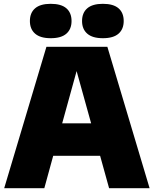

<svg xmlns="http://www.w3.org/2000/svg" viewBox="-20 -985 805 1005"><path d="M2 0 223 -740H542L763 0H551L504 -169.5H258.5L212 0ZM305.5 -339.5H457L381 -613ZM518.5 -785Q464 -785 436.8 -808.8Q409.5 -832.5 409.5 -875Q409.5 -918 436.8 -941.5Q464 -965 518.5 -965Q573.5 -965 600.5 -941.5Q627.5 -918 627.5 -875Q627.5 -832.5 600.5 -808.8Q573.5 -785 518.5 -785ZM245.5 -785Q191 -785 163.8 -808.8Q136.5 -832.5 136.5 -875Q136.5 -918 163.8 -941.5Q191 -965 245.5 -965Q300.5 -965 327.5 -941.5Q354.5 -918 354.5 -875Q354.5 -832.5 327.5 -808.8Q300.5 -785 245.5 -785Z"/></svg>

Font: Encode Sans Black
Style: Regular
Weight: 900
Designer: Multiple Designers
Foundry: Impallari Type
Version: Version 3.002; ttfautohint (v1.8.3) -l 8 -r 50 -G 200 -x 14 